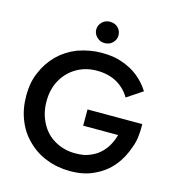

<svg xmlns="http://www.w3.org/2000/svg" viewBox="-130 -1015 1051 1141"><g transform="rotate(15 395.5 -444.5)"><path d="M748 -366H411V-266H626Q617 -232 599 -200Q583 -171 554 -145Q528 -122 490 -108Q460 -95 406 -95Q338 -95 282 -127Q226 -158 195 -217Q163 -276 163 -350Q163 -427 196 -484Q228 -540 284 -572Q339 -603 406 -603Q478 -603 531 -573Q582 -543 611 -493L707 -557Q676 -606 632 -641Q589 -675 532 -694Q482 -713 406 -713Q335 -713 260 -687Q192 -660 143 -612Q92 -561 66 -497Q38 -437 38 -350Q38 -270 65 -203Q91 -136 142 -87Q192 -37 258 -12Q325 15 404 15Q492 15 553 -16Q618 -46 662 -99Q705 -151 728 -221Q750 -274 748 -366ZM338 -838Q338 -812 359 -792Q378 -773 406 -773Q436 -773 455 -792Q475 -812 475 -838Q475 -866 455 -886Q436 -904 406 -904Q378 -904 359 -886Q338 -866 338 -838Z"/></g></svg>

Font: NM-font
Style: Medium
Weight: 500
Designer: ""
Foundry: ""
Version: ""